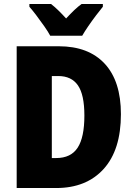

<svg xmlns="http://www.w3.org/2000/svg" viewBox="-20 -947 671 967"><path d="M589 -372Q589 -192 502 -96Q415 0 263 0H64V-714H276Q426 -714 507.5 -626Q589 -538 589 -372ZM405 -365Q405 -470 372.5 -517Q340 -564 274 -564H241V-151H263Q337 -151 371 -203Q405 -255 405 -365ZM233 -767Q223 -786 203.5 -814Q184 -842 163.5 -869Q143 -896 128 -913V-927H237Q255 -913 273 -895.5Q291 -878 313 -854Q335 -878 354 -896Q373 -914 391 -927H498V-913Q483 -895 463 -868.5Q443 -842 424.5 -815Q406 -788 394 -767Z"/></svg>

Font: Noto Sans Thai Cond Blk
Style: Regular
Weight: 900
Width: 3
Designer: Monotype Design Team
Foundry: Monotype Imaging Inc.
Version: Version 2.002; ttfautohint (v1.8.4.7-5d5b)